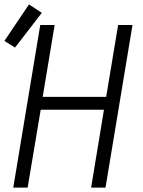

<svg xmlns="http://www.w3.org/2000/svg" viewBox="-25 -848 645 868"><path d="M35 0 157 -735H222L168 -410H455L509 -735H574L452 0H387L445 -352H159L100 0ZM43 -633 -5 -663 106 -828 164 -790Z"/></svg>

Font: Iosevka SS04 Light Extended
Style: Italic
Weight: 300
Width: 7
Italic angle: -9°
Monospace: yes
Designer: Belleve Invis
Foundry: Belleve Invis
Version: Version 19.0.0; ttfautohint (v1.8.4)